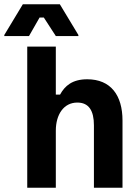

<svg xmlns="http://www.w3.org/2000/svg" viewBox="-67 -887 653 907"><path d="M70 -716.7 120 -804.2H140L196.7 -716.7H303.3V-721.7L215.8 -866.7H40.8L-46.7 -721.7V-716.7ZM196.7 0V-270C196.7 -345 233.3 -402.5 298.3 -402.5C353.3 -402.5 376.7 -363.3 376.7 -295V0H511.7V-317.5C511.7 -437.5 455.8 -512.5 345 -512.5C275 -512.5 239.2 -481.7 216.7 -440H196.7V-666.7H61.7V0Z"/></svg>

Font: Familjen Grotesk
Style: Bold
Weight: 700
Designer: Anders Wikstroem, Jonas Baeckman, Matilda Gysing, Kristian Moeller
Foundry: Familjen STHLM AB
Version: Version 2.000